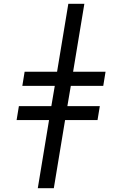

<svg xmlns="http://www.w3.org/2000/svg" viewBox="-20 -843 640 1006"><path d="M178 143 237 -214H67L79 -287H249L267 -393H97L109 -467H279L338 -823H422L363 -467H533L521 -393H351L333 -287H503L491 -214H321L262 143Z"/></svg>

Font: Iosevka Curly Extended Oblique
Style: Regular
Weight: 400
Width: 7
Italic angle: -9°
Monospace: yes
Designer: Belleve Invis
Foundry: Belleve Invis
Version: Version 11.1.0; ttfautohint (v1.8.3)